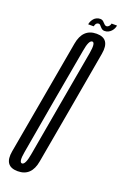

<svg xmlns="http://www.w3.org/2000/svg" viewBox="-174 -791 538 840"><g transform="rotate(20 95.5 -371.0)"><path d="M27 4Q91 4 103.5 -69.5Q116 -143 151 -337Q185 -530.5 198 -605Q211 -679.5 147 -679.5Q83 -679.5 70 -605.5Q57 -531.5 22.5 -337Q-12 -143 -25 -69.5Q-38 4 27 4ZM33.5 -34.5Q18 -34.5 27.2 -85.5Q36.5 -136.5 71 -337Q107.5 -538.5 116 -589.8Q124.5 -641 140.5 -641Q155.5 -641 146.8 -590Q138 -539 102 -337Q66.5 -136.5 57.8 -85.5Q49 -34.5 33.5 -34.5ZM174 -702.5Q183.5 -702.5 191.2 -706.2Q199 -710 204.8 -716.2Q210.5 -722.5 213.8 -729.5Q217 -736.5 218 -743.5H192.5Q192 -739.5 189.5 -735Q187 -730.5 183 -727.8Q179 -725 175 -725Q171 -725 167 -728Q163 -731 159.2 -735.5Q155.5 -740 151 -743Q146.5 -746 139.5 -746Q131 -746 123.2 -742.5Q115.5 -739 110.2 -732.8Q105 -726.5 101.8 -719.8Q98.5 -713 97.5 -705.5H123Q124 -709.5 126 -714.2Q128 -719 131.8 -721.5Q135.5 -724 140.5 -724Q144.5 -724 147.5 -720.8Q150.5 -717.5 154.5 -713Q158.5 -708.5 163 -705.5Q167.5 -702.5 174 -702.5Z"/></g></svg>

Font: Anybody UltraCondensed Light
Style: Italic
Weight: 300
Width: 1
Italic angle: -10°
Version: Version 1.113;gftools[0.9.25]